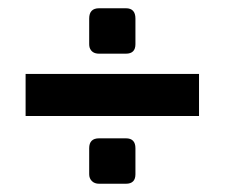

<svg xmlns="http://www.w3.org/2000/svg" viewBox="-20 -583 544 465"><path d="M42 -302V-404H462V-302ZM196 -161V-224Q196 -248 220 -248H285Q308 -248 308 -224V-161Q308 -138 285 -138H220Q209 -138 202.5 -144.5Q196 -151 196 -161ZM196 -476V-538Q196 -563 220 -563H285Q308 -563 308 -538V-476Q308 -453 285 -453H220Q202 -453 197 -468Q196 -472 196 -476Z"/></svg>

Font: Exo
Style: DemiBold
Weight: 600
Designer: Natanael Gama
Version: Version 1.00